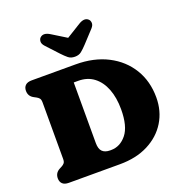

<svg xmlns="http://www.w3.org/2000/svg" viewBox="-163 -1092 1168 1233"><g transform="rotate(-20 421.0 -475.5)"><path d="M40 -51Q40 -88 73 -105.5L89 -114Q100.5 -120 107.8 -128.8Q115 -137.5 115 -157V-543Q115 -562.5 107.8 -571.2Q100.5 -580 89 -586L73 -594.5Q40 -612 40 -649Q40 -672.5 54.2 -686.2Q68.5 -700 97.5 -700H398Q522.5 -700 615.8 -652Q709 -604 760.8 -519.2Q812.5 -434.5 812.5 -324Q812.5 -230.5 767.5 -157.2Q722.5 -84 640.2 -42Q558 0 446.5 0H97.5Q68 0 54 -13.8Q40 -27.5 40 -51ZM424 -105Q486.5 -105 530.2 -159.2Q574 -213.5 574 -329.5Q574 -409 550.8 -468.8Q527.5 -528.5 483.8 -561.8Q440 -595 378.5 -595H347V-181Q347 -140.5 365 -122.8Q383 -105 417.5 -105ZM495.5 -799Q474 -776 456.5 -761.8Q439 -747.5 411.5 -747.5Q384 -747.5 366.5 -761.8Q349 -776 327.5 -799L251.5 -881Q235 -899 236.2 -915.5Q237.5 -932 247 -940.5Q271.5 -963 313.5 -937L411.5 -876.5L509.5 -937Q551.5 -963 576 -940.5Q585.5 -932 586.8 -915.5Q588 -899 571.5 -881Z"/></g></svg>

Font: Fraunces 9pt S100 Black
Style: Regular
Weight: 900
Version: Version 1.000; ttfautohint (v1.8.3)